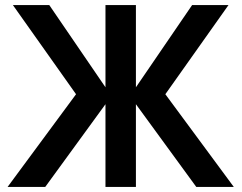

<svg xmlns="http://www.w3.org/2000/svg" viewBox="-20 -740 956 760"><path d="M10 0H159L397.5 -327.5V0H518V-327.5L757 0H905.5L634.5 -367L884.5 -720H740.5L518 -394.5V-720H397.5V-394.5L175 -720H31L281 -367Z"/></svg>

Font: Manrope
Style: Bold
Weight: 700
Designer: Mikhail Sharanda
Foundry: Mikhail Sharanda
Version: Version 4.505;FEAKit 1.0